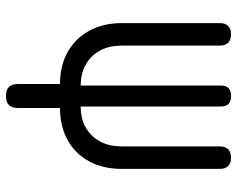

<svg xmlns="http://www.w3.org/2000/svg" viewBox="-95 -685 790 640"><g transform="rotate(90 300.0 -365.0)"><path d="M300 10Q280 10 270 0.5Q260 -9 260 -30V-170Q199 -170 153.5 -195.5Q108 -221 82.5 -267.5Q57 -314 57 -376V-703Q57 -721 66.5 -730.5Q76 -740 94 -740Q113 -740 122.5 -730.5Q132 -721 132 -703V-376Q132 -334 148.5 -303.5Q165 -273 195 -256Q225 -239 265 -239V-705Q265 -723 273.5 -731.5Q282 -740 300 -740Q318 -740 326.5 -731.5Q335 -723 335 -705V-239Q376 -239 405.5 -256Q435 -273 451.5 -303.5Q468 -334 468 -376V-703Q468 -721 477.5 -730.5Q487 -740 506 -740Q524 -740 533.5 -730.5Q543 -721 543 -703V-376Q543 -314 518 -267.5Q493 -221 447 -195.5Q401 -170 340 -170V-30Q340 -9 330 0.5Q320 10 300 10Z"/></g></svg>

Font: Maple Mono Normal NL Light
Style: Regular
Weight: 300
Monospace: yes
Designer: subframe7536
Version: Version 7.000